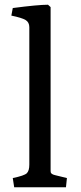

<svg xmlns="http://www.w3.org/2000/svg" viewBox="-20 -792 343 812"><path d="M40 0 34 -39Q83 -49 93.5 -59.5Q104 -70 104 -96V-677Q104 -698 88 -707.5Q72 -717 28 -726L34 -758Q141 -772 183 -772L194 -762V-72Q194 -65 195 -62Q196 -59 200.5 -56Q205 -53 214 -51L263 -39L259 0Z"/></svg>

Font: Poly
Style: Regular
Weight: 400
Designer: Jos Nicols Silva Schwarzenberg
Foundry: Jose Nicolas Silva Schwarzenberg
Version: Version 1.001